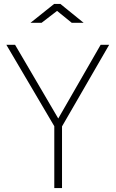

<svg xmlns="http://www.w3.org/2000/svg" viewBox="-20 -949 583 969"><path d="M342 -834H402L285 -929H253L134 -834H190L268 -894ZM531 -723H488L274 -351L56 -723H12L254 -312V0H293V-311Z"/></svg>

Font: United Sans Thin
Style: Regular
Weight: 100
Designer: Pablo Impallari, Rodrigo Fuenzalida (Modified by Dan O. Williams)
Version: Version 1.000;PS 001.000;hotconv 1.0.88;makeotf.lib2.5.64775